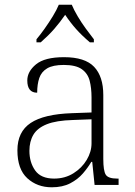

<svg xmlns="http://www.w3.org/2000/svg" viewBox="-20 -786 572 816"><path d="M200 10Q138 10 96 -28.5Q54 -67 54 -147Q54 -226 110.5 -263.5Q167 -301 286 -305L369 -308V-372Q369 -412 361 -443Q353 -474 327.5 -492Q302 -510 251 -510Q205 -510 180.5 -495.5Q156 -481 147 -454.5Q138 -428 138 -392Q96 -392 96 -444Q96 -482 133 -512.5Q170 -543 252 -543Q341 -543 380 -502Q419 -461 419 -382V-111Q419 -60 429.5 -43.5Q440 -27 478 -27H484V0H382L372 -98H368Q354 -74 332.5 -49Q311 -24 278.5 -7Q246 10 200 10ZM210 -27Q256 -27 292 -49.5Q328 -72 348.5 -106.5Q369 -141 369 -177V-279L290 -276Q219 -274 179 -258Q139 -242 122 -213.5Q105 -185 105 -145Q105 -96 129.5 -61.5Q154 -27 210 -27ZM135 -619Q151 -638 169.5 -664Q188 -690 204.5 -717Q221 -744 230 -766H285Q294 -744 310 -717Q326 -690 345 -664Q364 -638 379 -619V-606H362Q327 -636 303 -663Q279 -690 257 -723Q234 -690 210.5 -663Q187 -636 153 -606H135Z"/></svg>

Font: Noto Serif Tibetan ExtraLight
Style: Regular
Weight: 200
Designer: Monotype Design Team
Foundry: Monotype Imaging Inc.
Version: Version 2.103; ttfautohint (v1.8.4.7-5d5b)